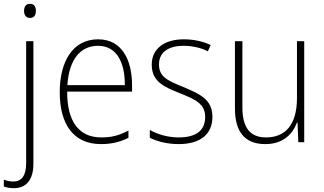

<svg xmlns="http://www.w3.org/2000/svg" viewBox="-54 -838 1697 1006"><path d="M72 -781C72 -760 82 -744 103 -744C125 -744 134 -759 134 -781C134 -802 126 -818 103 -818C81 -818 72 -802 72 -781ZM19 148C79 148 121 109 121 20V-622H83V17C83 80 61 113 16 113C-1 113 -18 110 -34 103V139C-21 144 -4 148 19 148Z M460 -632C326 -632 259 -514 259 -355C259 -192 327 -83 475 -83C532 -83 575 -94 619 -116V-154C567 -127 530 -118 476 -118C359 -118 297 -203 298 -358H638V-390C638 -524 585 -632 460 -632ZM460 -598C557 -598 601 -511 600 -392H299C308 -528 368 -598 460 -598Z M1059 -226C1059 -320 988 -347 907 -382C829 -414 779 -433 779 -500C779 -564 828 -598 908 -598C954 -598 1002 -587 1035 -569L1050 -602C1012 -620 964 -632 909 -632C804 -632 741 -580 741 -500C741 -410 805 -383 890 -349C969 -317 1021 -294 1021 -226C1021 -158 979 -118 882 -118C827 -118 774 -133 731 -157V-116C765 -99 818 -83 882 -83C999 -83 1059 -137 1059 -226Z M1540 -622H1502V-325C1502 -184 1441 -118 1340 -118C1259 -118 1216 -166 1216 -275V-622H1177V-269C1177 -146 1230 -83 1336 -83C1431 -83 1480 -137 1502 -196H1505L1509 -93H1540Z"/></svg>

Font: Noto Sans Kannada UI SemiCondensed ExtraLight
Style: Regular
Weight: 200
Width: 4
Designer: Jelle Bosma - Monotype Design Team
Foundry: Monotype Imaging Inc.
Version: Version 2.005